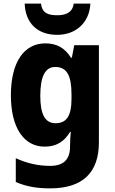

<svg xmlns="http://www.w3.org/2000/svg" viewBox="-20 -864 631 1058"><path d="M478 -844H386C380 -793 339 -780 296 -780C246 -780 212 -791 206 -844H116C120 -736 187 -672 295 -672C400 -672 473 -741 478 -844ZM230 -625C112 -625 40 -521 40 -339C40 -161 111 -56 226 -56C289 -56 333 -82 366 -137H370C368 -115 366 -87 366 -66V-57C366 17 328 50 257 50C191 50 132 37 67 8V139C125 164 183 174 256 174C438 174 525 85 525 -80V-615H389L376 -546H371C337 -600 293 -625 230 -625ZM284 -495C348 -495 374 -449 374 -343V-320C374 -224 346 -185 286 -185C229 -185 202 -233 202 -336C202 -442 229 -495 284 -495Z"/></svg>

Font: Noto Sans Malayalam UI SemiCondensed ExtraBold
Style: Regular
Weight: 800
Width: 4
Designer: Jelle Bosma - Monotype Design Team
Foundry: Monotype Imaging Inc.
Version: Version 2.104